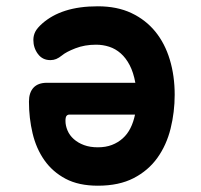

<svg xmlns="http://www.w3.org/2000/svg" viewBox="-20 -580 640 610"><path d="M140 -389Q115 -389 100.5 -408.5Q86 -428 86 -453Q86 -467 92 -479Q98 -491 115 -506Q130 -519 148 -529Q166 -539 188 -546Q210 -553 235.5 -556.5Q261 -560 291 -560Q352 -560 397.5 -538.5Q443 -517 473.5 -479.5Q504 -442 519.5 -390.5Q535 -339 535 -279Q535 -224 522 -171.5Q509 -119 480 -78.5Q451 -38 404.5 -14Q358 10 291 10Q230 10 188.5 -12Q147 -34 121 -71Q95 -108 83.5 -156.5Q72 -205 72 -257Q72 -286 86.5 -301.5Q101 -317 129 -317H410Q404 -350 392 -373Q380 -396 363.5 -410.5Q347 -425 327 -431.5Q307 -438 285 -438Q249 -438 219.5 -426.5Q190 -415 177 -404Q167 -396 158.5 -392.5Q150 -389 140 -389ZM409 -216H201Q195 -216 191.5 -212Q188 -208 188 -196Q188 -181 194.5 -165.5Q201 -150 214.5 -138Q228 -126 247 -119Q266 -112 291 -112Q316 -112 335.5 -119.5Q355 -127 370 -140.5Q385 -154 394.5 -173Q404 -192 409 -216Z"/></svg>

Font: Maple Mono NL
Style: Bold
Weight: 700
Monospace: yes
Designer: subframe7536
Version: Version 7.000